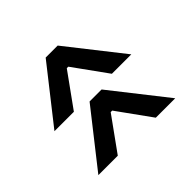

<svg xmlns="http://www.w3.org/2000/svg" viewBox="-99 -650 785 785"><g transform="rotate(45 293.0 -258.0)"><path d="M529.3 -36.1 291 -223.6V-293L529.3 -480.5V-368.2L382.8 -262.7V-253.9L529.3 -148.4ZM275.4 -36.1 37.1 -223.6V-293L275.4 -480.5V-368.2L128.9 -262.7V-253.9L275.4 -148.4Z"/></g></svg>

Font: Caskaydia Cove
Style: Regular
Weight: 400
Monospace: yes
Designer: Aaron Bell
Foundry: Saja Typeworks
Version: Version 4.300; ttfautohint (v1.8.3)